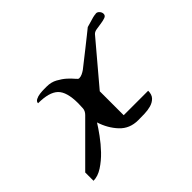

<svg xmlns="http://www.w3.org/2000/svg" viewBox="-110 -585 720 720"><g transform="rotate(-45 250.0 -225.0)"><path d="M170.9 -203.1Q181.6 -213.9 182.6 -226.6Q183.6 -239.3 183.6 -252.9Q183.6 -313.5 159.7 -336.4Q135.7 -359.4 77.1 -359.4Q77.1 -368.2 86.4 -373Q95.7 -377.9 107.9 -379.4Q120.1 -380.9 130.9 -380.9Q141.6 -380.9 144.5 -380.9Q168 -380.9 186.5 -370.6Q205.1 -360.4 218.3 -348.6Q231.4 -336.9 239.7 -326.7Q248 -316.4 252 -316.4Q260.7 -316.4 269 -320.3Q277.3 -324.2 284.2 -329.1Q291 -335 309.6 -349.1Q328.1 -363.3 348.1 -379.4Q368.2 -395.5 386.2 -409.7Q404.3 -423.8 411.1 -429.7Q414.1 -430.7 421.4 -432.6Q428.7 -434.6 436.5 -437Q444.3 -439.5 451.7 -441.4Q459 -443.4 461.9 -443.4H464.8Q465.8 -443.4 466.8 -443.8Q467.8 -444.3 468.8 -444.3Q476.6 -444.3 482.4 -437.5Q488.3 -430.7 488.3 -422.9Q488.3 -413.1 478.5 -409.7Q468.8 -406.2 455.6 -404.3Q442.4 -402.3 429.7 -400.4Q417 -398.4 411.1 -391.6L272.5 -227.5V-100.6H402.3Q402.3 -80.1 391.6 -69.3Q380.9 -58.6 365.2 -54.2Q349.6 -49.8 331.1 -49.3Q312.5 -48.8 297.9 -48.8Q252.9 -48.8 224.6 -79.1Q196.3 -109.4 182.6 -152.3Q171.9 -134.8 153.8 -109.9Q135.7 -85 113.8 -62Q91.8 -39.1 66.9 -22.9Q42 -6.8 18.6 -6.8V-50.8Z"/></g></svg>

Font: La Belle Aurore
Style: Regular
Weight: 400
Version: Version 1.001 2001